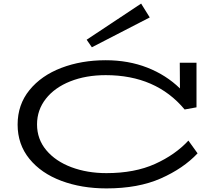

<svg xmlns="http://www.w3.org/2000/svg" viewBox="-20 -1035 1209 1068"><path d="M1079 -182Q1000 -98 874.5 -42.5Q749 13 572 13Q434 13 321.5 -29Q209 -71 143.5 -151.5Q78 -232 78 -342Q78 -453 144 -534Q210 -615 321.5 -657.5Q433 -700 568 -700Q694 -700 799 -659Q904 -618 981 -543L980 -686H1073V-438L1007 -426Q848 -617 568 -617Q458 -617 371 -582.5Q284 -548 235 -485.5Q186 -423 186 -343Q186 -261 237.5 -199.5Q289 -138 377 -105Q465 -72 572 -72Q729 -72 842 -123Q955 -174 1028 -253ZM491 -772 813 -938 765 -1015 462 -814Z"/></svg>

Font: BioRhyme Expanded
Style: Regular
Weight: 400
Width: 7
Designer: Aoife Mooney
Foundry: Aoife Mooney Type
Version: Version 1.000